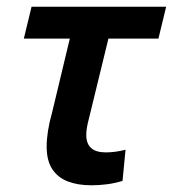

<svg xmlns="http://www.w3.org/2000/svg" viewBox="-20 -542 515 572"><path d="M252 10Q212 10 182 -1.5Q152 -13 135.5 -38.5Q119 -64 119 -105Q119 -127 123 -152.5Q127 -178 135 -206L188 -427H51L74 -522H475L452 -427H303L245 -189Q242 -178 239.5 -165Q237 -152 237 -140Q237 -114 251.5 -101Q266 -88 295 -88Q309 -88 324 -90Q339 -92 354 -96L345 -3Q322 4 298.5 7Q275 10 252 10Z"/></svg>

Font: Ubuntu Sans SemiBold
Style: Italic
Weight: 600
Italic angle: -13.5°
Designer: Dalton Maag Ltd
Foundry: Dalton Maag Ltd
Version: Version 1.006